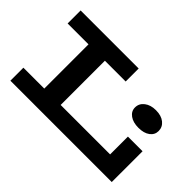

<svg xmlns="http://www.w3.org/2000/svg" viewBox="-108 -1006 1326 1326"><g transform="rotate(45 554.5 -343.0)"><path d="M1052 -301V0H62V-127H266V-559H62V-686H629V-559H426V-127H909V-301ZM801 -478Q801 -517 833.5 -542Q866 -567 917 -567Q970 -567 1001 -542Q1032 -517 1032 -478Q1032 -441 1001 -418Q970 -395 917 -395Q865 -395 833 -418Q801 -441 801 -478Z"/></g></svg>

Font: BioRhyme Expanded ExtraBold
Style: Regular
Weight: 800
Width: 7
Designer: Aoife Mooney
Foundry: Aoife Mooney Type
Version: Version 1.001